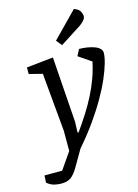

<svg xmlns="http://www.w3.org/2000/svg" viewBox="-186 -805 754 1048"><g transform="rotate(-15 191.0 -281.5)"><path d="M28 170Q9 170 -11 165.5Q-31 161 -53 144L-51 103H49L114 9V-105L84 -435L9 -454V-491L160 -507L186 -138L184 -76H190Q222 -121 249 -163.5Q276 -206 298 -249Q320 -292 336.5 -337Q353 -382 363 -430L291 -479L310 -515Q332 -515 354 -511.5Q376 -508 394.5 -501.5Q413 -495 424 -484.5Q435 -474 435 -460Q435 -438 425 -402.5Q415 -367 395 -320.5Q375 -274 344 -220Q313 -166 271.5 -107.5Q230 -49 177 12L124 103Q104 138 83.5 154Q63 170 28 170ZM226 -559 200 -591 339 -733Q365 -724 373 -709Q381 -694 381 -681Q381 -670 372 -659.5Q363 -649 350.5 -639.5Q338 -630 327 -624Z"/></g></svg>

Font: Faustina VF Beta
Style: Italic
Weight: 400
Italic angle: -8°
Designer: Alfonso Garcia
Foundry: Omnibus-Type
Version: Version 1.006